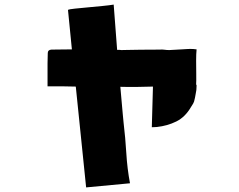

<svg xmlns="http://www.w3.org/2000/svg" viewBox="-20 -796 1040 836"><path d="M188 -565Q188 -579 204 -580Q224 -580 247 -580.5Q270 -581 293 -581L276 -753Q282 -756 306.5 -758.5Q331 -761 363.5 -764Q396 -767 426.5 -770Q457 -773 475 -776L490 -579Q495 -579 499.5 -579Q504 -579 508 -578Q508 -578 531.5 -578.5Q555 -579 593 -579.5Q631 -580 675 -580Q686 -581 696 -579.5Q706 -578 717 -578Q753 -580 770.5 -581Q788 -582 795.5 -582.5Q803 -583 808 -583Q813 -583 822.5 -582.5Q832 -582 836 -581Q834 -562 834 -532Q834 -502 834.5 -473Q835 -444 834 -429Q836 -425 836 -424Q836 -403 832 -387Q831 -379 829 -370.5Q827 -362 825 -354Q824 -352 823 -349.5Q822 -347 821 -345L811 -329Q786 -286 747.5 -267Q709 -248 663 -243Q658 -243 652.5 -242.5Q647 -242 641 -242L646 -419Q612 -418 576 -417.5Q540 -417 504 -418Q507 -387 509.5 -355.5Q512 -324 514.5 -299.5Q517 -275 518 -263Q526 -196 530 -129Q534 -62 546 2L355 20L310 -419Q284 -420 258.5 -420Q233 -420 208 -420H187V-520Q187 -532 187.5 -543Q188 -554 188 -565Z"/></svg>

Font: Palette Mosaic
Style: Regular
Weight: 400
Designer: Shibuyafont
Version: Version 1.001